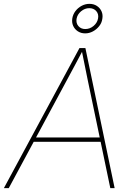

<svg xmlns="http://www.w3.org/2000/svg" viewBox="-44 -977 679 997"><path d="M-23.9 0 368.7 -727.5H399.4L551.3 0H528.8L411.1 -563.5Q403.3 -602.5 395.3 -641.6Q387.2 -680.7 379.4 -719.7H388.2Q367.2 -680.7 346.7 -641.6Q326.2 -602.5 304.7 -563.5L1.5 0ZM123 -240.7 127 -263.2H487.3L483.4 -240.7ZM398.4 -803.7Q376.5 -803.7 360.1 -814.5Q343.8 -825.2 335.9 -842.8Q328.1 -860.4 331.5 -881.8Q335 -902.8 348.1 -919.9Q361.3 -937 380.4 -947Q399.4 -957 420.4 -957Q442.4 -957 458.7 -946.5Q475.1 -936 483.2 -918.2Q491.2 -900.4 487.3 -878.9Q484.4 -857.9 470.9 -841.1Q457.5 -824.2 438.5 -814Q419.4 -803.7 398.4 -803.7ZM398.9 -826.2Q422.9 -826.2 442.1 -842.5Q461.4 -858.9 465.3 -881.8Q469.2 -904.3 455.8 -919.4Q442.4 -934.6 419.9 -934.6Q396 -934.6 376.7 -918.2Q357.4 -901.9 353.5 -878.9Q350.1 -856.4 363.3 -841.3Q376.5 -826.2 398.9 -826.2Z"/></svg>

Font: Inter 24pt Thin
Style: Italic
Weight: 250
Italic angle: -9.3988°
Version: Version 4.001;git-66647c0bb